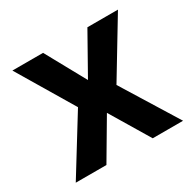

<svg xmlns="http://www.w3.org/2000/svg" viewBox="-123 -659 798 789"><g transform="rotate(-30 276.5 -264.5)"><path d="M172.4 -529.3 276.4 -340.3 382.8 -529.3H527.8L367.7 -264.2L531.2 0H387.2L276.4 -184.6L167.5 0H22L185.1 -264.2L26.9 -529.3Z"/></g></svg>

Font: Inter Cardless Tabular Bold
Style: Bold
Weight: 700
Designer: Rasmus Andersson
Foundry: rsms
Version: Version 4.000;git-4fc901f